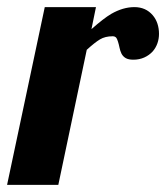

<svg xmlns="http://www.w3.org/2000/svg" viewBox="-58 -520 467 540"><path d="M67.9 -500H211.9L199.2 -438Q233.4 -468.3 254.9 -481Q288.1 -500 319.8 -500Q352.1 -500 371.6 -477.1Q380.4 -466.8 384.8 -453.4Q389.2 -439.9 389.2 -424.8Q389.2 -411.1 384.8 -398.4Q380.4 -385.7 371.6 -375.5Q361.8 -364.7 347.9 -358.4Q334 -352.1 316.9 -352.1Q303.7 -352.1 295.9 -356.4Q288.1 -360.8 283.7 -369.1Q279.8 -377.4 278.3 -385.3Q273.9 -406.2 269.5 -413.1Q266.1 -418 258.8 -418Q237.8 -418 223.1 -409.2Q208.5 -400.4 186 -379.9L106 0H-38.1Z"/></svg>

Font: Pattaya
Style: Regular
Weight: 400
Designer: Pablo Impallari / Thai characters Designed by Thanarat Vachiruckul and Suppakit Chalermlarp
Foundry: Pablo Impallari
Version: Version 1.007;September 16, 2023;FontCreator 15.0.0.2934 64-